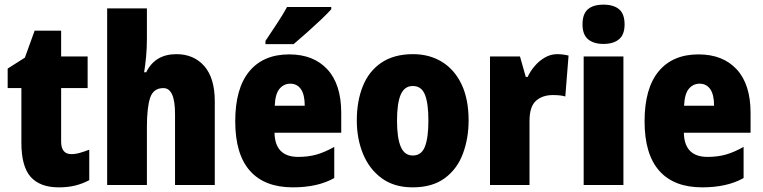

<svg xmlns="http://www.w3.org/2000/svg" viewBox="-20 -796 3281 826"><path d="M287 -133Q305 -133 324 -138.5Q343 -144 364 -152V-21Q336 -6 304.5 2Q273 10 233 10Q152 10 112 -35Q72 -80 72 -182V-417H13V-501L87 -548L129 -664H243V-553H357V-417H243V-187Q243 -133 287 -133Z M612 -630Q612 -588 608.5 -551.5Q605 -515 600 -485H609Q647 -563 739 -563Q814 -563 859 -511.5Q904 -460 904 -360V0H733V-306Q733 -417 683 -417Q640 -417 626 -375.5Q612 -334 612 -250V0H441V-760H612Z M1224 -562Q1329 -562 1388.5 -497.5Q1448 -433 1448 -310V-225H1161Q1163 -121 1263 -121Q1306 -121 1341.5 -131Q1377 -141 1418 -164V-30Q1347 10 1240 10Q1118 10 1055 -61.5Q992 -133 992 -274Q992 -416 1052.5 -489Q1113 -562 1224 -562ZM1229 -436Q1201 -436 1182.5 -414Q1164 -392 1162 -341H1291Q1291 -389 1274.5 -412.5Q1258 -436 1229 -436ZM1405 -756Q1389 -738 1360.5 -711Q1332 -684 1300.5 -656Q1269 -628 1243 -606H1122V-620Q1146 -656 1171.5 -694.5Q1197 -733 1215 -766H1405Z M1996 -278Q1996 -201 1971.5 -135Q1947 -69 1893.5 -29.5Q1840 10 1755 10Q1676 10 1622.5 -29Q1569 -68 1542 -133.5Q1515 -199 1515 -278Q1515 -361 1541 -425.5Q1567 -490 1621 -526.5Q1675 -563 1757 -563Q1828 -563 1882 -529.5Q1936 -496 1966 -432.5Q1996 -369 1996 -278ZM1688 -277Q1688 -203 1704 -165Q1720 -127 1756 -127Q1793 -127 1808 -165Q1823 -203 1823 -278Q1823 -352 1808 -389Q1793 -426 1756 -426Q1720 -426 1704 -389Q1688 -352 1688 -277Z M2377 -563Q2401 -563 2426 -557L2412 -381Q2402 -384 2389.5 -385.5Q2377 -387 2358 -387Q2313 -387 2285.5 -362Q2258 -337 2258 -276V0H2088V-553H2217L2242 -465H2250Q2261 -489 2280 -511.5Q2299 -534 2324 -548.5Q2349 -563 2377 -563Z M2576 -776Q2620 -776 2643.5 -756Q2667 -736 2667 -691Q2667 -647 2643 -627Q2619 -607 2576 -607Q2534 -607 2510 -627Q2486 -647 2486 -691Q2486 -736 2509 -756Q2532 -776 2576 -776ZM2662 -553V0H2491V-553Z M2985 -562Q3090 -562 3149.5 -497.5Q3209 -433 3209 -310V-225H2922Q2924 -121 3024 -121Q3067 -121 3102.5 -131Q3138 -141 3179 -164V-30Q3108 10 3001 10Q2879 10 2816 -61.5Q2753 -133 2753 -274Q2753 -416 2813.5 -489Q2874 -562 2985 -562ZM2990 -436Q2962 -436 2943.5 -414Q2925 -392 2923 -341H3052Q3052 -389 3035.5 -412.5Q3019 -436 2990 -436Z"/></svg>

Font: Noto Sans Gujarati UI Condensed Black
Style: Regular
Weight: 900
Width: 3
Designer: Jelle Bosma - Monotype Design Team, Universal Thirst
Foundry: Monotype Imaging Inc.
Version: Version 2.106; ttfautohint (v1.8.4.7-5d5b)